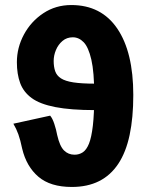

<svg xmlns="http://www.w3.org/2000/svg" viewBox="-20 -730 595 762"><path d="M265 12Q180 12 132.5 -28.5Q85 -69 68 -140Q61 -174 53 -196.5Q45 -219 33 -239L179 -271Q188 -261 195.5 -238.5Q203 -216 207 -194Q217 -150 234 -133Q251 -116 276 -116Q294 -116 308.5 -125.5Q323 -135 333 -159.5Q343 -184 348.5 -231Q354 -278 354 -353Q354 -444 342.5 -493.5Q331 -543 312 -562.5Q293 -582 269 -582Q245 -582 228 -567.5Q211 -553 202 -531.5Q193 -510 193 -488Q193 -465 199 -447.5Q205 -430 222 -419Q239 -408 271.5 -403Q304 -398 357 -398V-293Q261 -293 199.5 -305Q138 -317 105.5 -341Q73 -365 60 -400.5Q47 -436 47 -483Q47 -541 75 -593Q103 -645 152 -677.5Q201 -710 263 -710Q382 -710 445.5 -616.5Q509 -523 509 -353Q509 -263 494.5 -194.5Q480 -126 449.5 -80Q419 -34 373 -11Q327 12 265 12Z"/></svg>

Font: Source Sans 3 ExtraBold
Style: Regular
Weight: 800
Designer: Paul D. Hunt
Foundry: Adobe
Version: Version 3.052;hotconv 1.1.0;makeotfexe 2.6.0